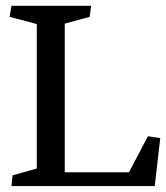

<svg xmlns="http://www.w3.org/2000/svg" viewBox="-20 -627 560 647"><path d="M287.1 -607.4 282.2 -570.3 198.2 -547.4V-46.4H414.6L478.5 -168L520 -161.6L501.5 0H18.6L22.5 -36.1L104 -59.1V-545.9L12.2 -570.3L18.6 -607.4Z"/></svg>

Font: Neuton
Style: Regular
Weight: 400
Designer: Brian M Zick
Version: Version 1.3